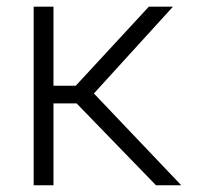

<svg xmlns="http://www.w3.org/2000/svg" viewBox="-20 -548 583 568"><path d="M441.4 0 206.5 -242.2H138.2V0H79.6V-528.3H138.2V-294.4H204.1L420.4 -528.3H491.7L257.8 -271.5L516.1 0Z"/></svg>

Font: Vazirmatn FD ExtraLight
Style: Regular
Weight: 200
Designer: Saber Rastikerdar
Foundry: Saber Rastikerdar
Version: Version 33.003